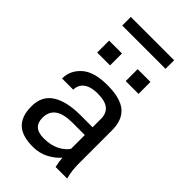

<svg xmlns="http://www.w3.org/2000/svg" viewBox="-272 -994 1092 1092"><g transform="rotate(45 274.0 -448.0)"><path d="M444.5 -837H96V-906H444.5ZM207.5 -627.5H104V-723.5H207.5ZM436.5 -627.5H333.5V-723.5H436.5ZM223.5 10.5Q136.5 10.5 96 -28.8Q55.5 -68 55.5 -146.5Q55.5 -230 116.5 -269.2Q177.5 -308.5 288.5 -308.5H386V-375.5Q386 -420 358.5 -442.5Q331 -465 271.5 -465Q231.5 -465 206 -454Q180.5 -443 168.8 -424.2Q157 -405.5 157 -382H67Q67 -447 118 -492.5Q169 -538 276.5 -538Q381 -538 428.8 -497.8Q476.5 -457.5 476.5 -374.5V-106.5Q476.5 -48.5 490 0H397Q388.5 -38 387 -65Q359 -32.5 317.5 -11Q276 10.5 223.5 10.5ZM237 -67.5Q290 -67.5 329.2 -87.5Q368.5 -107.5 386 -135.5V-246H285.5Q146 -246 146 -145Q146 -67.5 232.5 -67.5Z"/></g></svg>

Font: Roberto Sans
Style: Regular
Weight: 400
Designer: Google (font) & Cristiano Sobral (main changes)
Version: Version 1.500; ttfautohint (v1.8.4.7-5d5b-dirty)